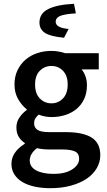

<svg xmlns="http://www.w3.org/2000/svg" viewBox="-20 -770 560 1007"><path d="M244 217Q200 217 162.5 209Q125 201 98 185Q71 169 55.5 145Q40 121 40 89Q40 58 58 31.5Q76 5 110 -16V-20Q91 -32 78.5 -52Q66 -72 66 -102Q66 -131 82.5 -154.5Q99 -178 120 -193V-197Q95 -216 75.5 -249.5Q56 -283 56 -327Q56 -369 72 -402Q88 -435 114.5 -457.5Q141 -480 176 -491.5Q211 -503 250 -503Q270 -503 288.5 -499.5Q307 -496 322 -491H498V-406H408Q420 -392 428 -370.5Q436 -349 436 -323Q436 -282 421.5 -251Q407 -220 382 -199Q357 -178 323 -167Q289 -156 250 -156Q234 -156 217 -159Q200 -162 183 -169Q172 -159 165.5 -149Q159 -139 159 -122Q159 -101 176.5 -89Q194 -77 239 -77H326Q415 -77 460.5 -48.5Q506 -20 506 44Q506 80 487.5 112Q469 144 435 167Q401 190 352.5 203.5Q304 217 244 217ZM250 -228Q285 -228 310 -253.5Q335 -279 335 -327Q335 -373 310.5 -398.5Q286 -424 250 -424Q214 -424 189 -399Q164 -374 164 -327Q164 -279 189 -253.5Q214 -228 250 -228ZM262 142Q322 142 358.5 118.5Q395 95 395 63Q395 34 372.5 24Q350 14 308 14H241Q201 14 174 7Q136 36 136 72Q136 105 169.5 123.5Q203 142 262 142ZM316 -572Q243 -579 215 -598Q187 -617 187 -652Q187 -700 234 -723Q281 -746 368 -750L378 -700Q317 -696 294.5 -686Q272 -676 272 -656Q272 -624 340 -618Z"/></svg>

Font: Processing Sans Pro Semibold
Style: Regular
Weight: 600
Designer: Paul D. Hunt
Foundry: Adobe Systems Incorporated
Version: Version 2.020;PS 2.000;hotconv 1.0.86;makeotf.lib2.5.63406